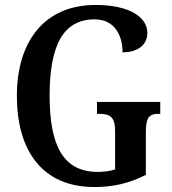

<svg xmlns="http://www.w3.org/2000/svg" viewBox="-20 -744 692 774"><path d="M361 10C438 10 503 -6 568 -39V-213C568 -273 584 -285 618 -285H626V-333H371V-285H382C422 -285 444 -273 444 -217V-61C423 -54 398 -51 374 -51C233 -51 180 -160 180 -358C180 -560 234 -666 362 -666C440 -666 474 -604 474 -533C539 -533 574 -566 574 -611C574 -675 502 -724 365 -724C157 -724 48 -574 48 -358C48 -137 150 10 361 10Z"/></svg>

Font: Noto Serif Tamil Condensed SemiBold
Style: Regular
Weight: 600
Width: 3
Designer: Indian Type Foundry, Tom Grace, and the Monotype Design Team
Foundry: Monotype Imaging Inc.
Version: Version 2.004